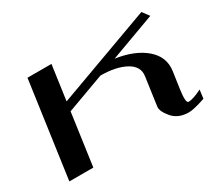

<svg xmlns="http://www.w3.org/2000/svg" viewBox="-101 -684 962 867"><g transform="rotate(-30 379.5 -250.0)"><path d="M237.3 -500 211.9 -319.3 706.1 -500 732.4 -464.8 496.1 -377.9Q594.7 -363.3 649.9 -315.4Q705.1 -267.6 695.3 -198.2L682.6 -110.4Q672.9 -42 688.5 -42Q711.9 -42 758.8 -65.4L752.9 -20.5Q691.4 0 667 0Q611.3 0 581.5 -35.2Q551.8 -70.3 554.7 -93.8L575.2 -239.3Q583 -289.1 533.2 -316.4Q483.4 -343.8 402.3 -343.8L205.1 -271.5L167 0H42L112.3 -500Z"/></g></svg>

Font: okolaks
Style: BoldItalic
Weight: 600
Width: 8
Italic angle: -8°
Version: Version 000.6.0